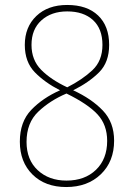

<svg xmlns="http://www.w3.org/2000/svg" viewBox="-20 -744 540 774"><path d="M440 -177Q440 -251 394.5 -298.5Q349 -346 275 -380Q339 -412 379.5 -452.5Q420 -493 420 -563Q420 -639 375.5 -681.5Q331 -724 251 -724Q173 -724 126.5 -679.5Q80 -635 80 -563Q80 -494 120.5 -452.5Q161 -411 222 -380Q152 -349 106 -301Q60 -253 60 -173Q60 -91 111 -40.5Q162 10 247 10Q333 10 386.5 -41.5Q440 -93 440 -177ZM107 -563Q107 -626 147 -662Q187 -698 251 -698Q317 -698 355 -663Q393 -628 393 -563Q393 -499 352.5 -461Q312 -423 251 -392Q185 -423 146 -462.5Q107 -502 107 -563ZM87 -172Q87 -249 134.5 -294Q182 -339 248 -367Q334 -325 373 -283Q412 -241 412 -176Q412 -103 367 -59.5Q322 -16 248 -16Q177 -16 132 -58Q87 -100 87 -172Z"/></svg>

Font: Noto Sans Mono UI Condensed Thin
Style: Regular
Weight: 250
Width: 3
Designer: Monotype Design team
Foundry: Monotype Imaging Inc.
Version: 1.000